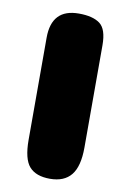

<svg xmlns="http://www.w3.org/2000/svg" viewBox="-80 -735 524 784"><g transform="rotate(10 182.0 -342.5)"><path d="M300 -150Q300 -72 271 -36Q242 0 183 0Q125 0 97.5 -31Q70 -62 70 -142V-565Q70 -685 183 -685Q241 -685 270.5 -663Q300 -641 300 -574Z"/></g></svg>

Font: Coiny
Style: Regular
Weight: 400
Version: Version 001.001